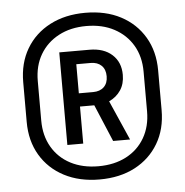

<svg xmlns="http://www.w3.org/2000/svg" viewBox="-48 -787 696 723"><g transform="rotate(-5 300.0 -425.0)"><path d="M300 -110Q224 -110 166.5 -140Q109 -170 77 -224Q45 -278 45 -350V-500Q45 -572 77 -626Q109 -680 166.5 -710Q224 -740 300 -740Q377 -740 434 -710Q491 -680 523 -626Q555 -572 555 -500V-350Q555 -278 523 -224Q491 -170 434 -140Q377 -110 300 -110ZM100 -350Q100 -293 125 -250Q150 -207 195 -183.5Q240 -160 300 -160Q360 -160 405 -183.5Q450 -207 475 -250Q500 -293 500 -350V-500Q500 -557 475 -599.5Q450 -642 405 -666Q360 -690 300 -690Q240 -690 195 -666Q150 -642 125 -599.5Q100 -557 100 -500ZM190 -250V-600H304Q358 -600 389.5 -571.5Q421 -543 421 -495Q421 -461 405 -437Q389 -413 361 -400L427 -250H363L304 -390H250V-250ZM250 -440H304Q330 -440 345 -454.5Q360 -469 360 -495Q360 -521 345 -535.5Q330 -550 304 -550H250Z"/></g></svg>

Font: Pitagon Sans Mono
Style: Regular
Weight: 400
Monospace: yes
Designer: Travis Tran
Foundry: Pitagon
Version: Version 1.001;gftools[0.9.26]